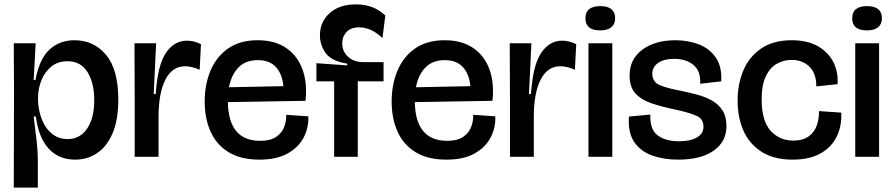

<svg xmlns="http://www.w3.org/2000/svg" viewBox="-20 -717 4084 878"><path d="M43 141 44 -301 43 -519H143L134 -351H142Q160 -448 206.5 -490.5Q253 -533 321 -533Q409 -533 465 -466Q521 -399 521 -262Q521 -169 495 -108Q469 -47 424.5 -17Q380 13 324 13Q248 13 202 -38Q156 -89 144 -184H134Q142 -122 147.5 -73.5Q153 -25 153 15V141ZM289 -81Q346 -81 378.5 -129Q411 -177 411 -260Q411 -338 380 -387.5Q349 -437 289 -437Q244 -437 214 -412Q184 -387 169 -349Q154 -311 154 -270V-261Q154 -234 161.5 -202.5Q169 -171 185 -143.5Q201 -116 227 -98.5Q253 -81 289 -81Z M596 0V-256L595 -519H694L683 -287H692Q701 -420 739 -475.5Q777 -531 834 -531Q867 -531 899 -515L893 -398Q875 -406 858 -410Q841 -414 826 -414Q768 -414 736.5 -353Q705 -292 705 -182V0Z M1167 13Q1081 13 1025.5 -21Q970 -55 943 -115Q916 -175 916 -253Q916 -329 942 -392.5Q968 -456 1022 -494.5Q1076 -533 1159 -533Q1236 -533 1288 -498Q1340 -463 1363 -400.5Q1386 -338 1377 -256L1022 -250Q1025 -73 1170 -73Q1217 -73 1243.5 -91.5Q1270 -110 1280 -137.5Q1290 -165 1289 -192L1390 -185Q1392 -132 1368 -87Q1344 -42 1294 -14.5Q1244 13 1167 13ZM1159 -442Q1103 -442 1070.5 -408.5Q1038 -375 1027 -318L1276 -323Q1271 -378 1242 -410Q1213 -442 1159 -442Z M1508 0V-345H1427V-428L1568 -418V-426Q1497 -437 1470 -473.5Q1443 -510 1443 -555Q1443 -617 1487.5 -657Q1532 -697 1608 -697Q1648 -697 1681.5 -684.5Q1715 -672 1742 -646L1729 -543Q1701 -569 1675 -580.5Q1649 -592 1623 -592Q1585 -592 1565 -571Q1545 -550 1545 -519Q1545 -482 1571.5 -457.5Q1598 -433 1641 -433H1734V-345H1616V0Z M2022 13Q1936 13 1880.5 -21Q1825 -55 1798 -115Q1771 -175 1771 -253Q1771 -329 1797 -392.5Q1823 -456 1877 -494.5Q1931 -533 2014 -533Q2091 -533 2143 -498Q2195 -463 2218 -400.5Q2241 -338 2232 -256L1877 -250Q1880 -73 2025 -73Q2072 -73 2098.5 -91.5Q2125 -110 2135 -137.5Q2145 -165 2144 -192L2245 -185Q2247 -132 2223 -87Q2199 -42 2149 -14.5Q2099 13 2022 13ZM2014 -442Q1958 -442 1925.5 -408.5Q1893 -375 1882 -318L2131 -323Q2126 -378 2097 -410Q2068 -442 2014 -442Z M2312 0V-256L2311 -519H2410L2399 -287H2408Q2417 -420 2455 -475.5Q2493 -531 2550 -531Q2583 -531 2615 -515L2609 -398Q2591 -406 2574 -410Q2557 -414 2542 -414Q2484 -414 2452.5 -353Q2421 -292 2421 -182V0Z M2671 0V-519H2780V0ZM2725 -578Q2657 -578 2657 -633Q2657 -689 2725 -689Q2793 -689 2793 -633Q2793 -607 2775.5 -592.5Q2758 -578 2725 -578Z M3082 13Q3015 13 2962 -6Q2909 -25 2880 -68Q2851 -111 2856 -184L2954 -193Q2951 -125 2987.5 -98Q3024 -71 3085 -71Q3137 -71 3167 -88.5Q3197 -106 3197 -138Q3197 -174 3163 -188.5Q3129 -203 3068 -216Q3010 -228 2962.5 -243.5Q2915 -259 2887 -288.5Q2859 -318 2859 -372Q2859 -446 2917 -489.5Q2975 -533 3069 -533Q3127 -533 3176 -514Q3225 -495 3253.5 -453.5Q3282 -412 3278 -345L3182 -334Q3185 -392 3151 -420Q3117 -448 3063 -448Q3017 -448 2990 -429.5Q2963 -411 2963 -380Q2963 -341 3000 -326.5Q3037 -312 3097 -301Q3131 -294 3167 -284.5Q3203 -275 3233.5 -258.5Q3264 -242 3283 -213.5Q3302 -185 3302 -140Q3302 -69 3243.5 -28Q3185 13 3082 13Z M3604 13Q3520 13 3464 -22Q3408 -57 3380.5 -118Q3353 -179 3353 -257Q3353 -334 3380 -396.5Q3407 -459 3462 -496Q3517 -533 3600 -533Q3674 -533 3722 -504.5Q3770 -476 3792 -430.5Q3814 -385 3810 -332L3713 -322Q3713 -381 3681.5 -412Q3650 -443 3600 -443Q3564 -443 3532.5 -425.5Q3501 -408 3482 -368Q3463 -328 3463 -262Q3463 -164 3504 -119Q3545 -74 3607 -74Q3651 -74 3677.5 -93Q3704 -112 3715 -143Q3726 -174 3725 -209L3827 -202Q3830 -141 3806 -92Q3782 -43 3731.5 -15Q3681 13 3604 13Z M3891 0V-519H4000V0ZM3945 -578Q3877 -578 3877 -633Q3877 -689 3945 -689Q4013 -689 4013 -633Q4013 -607 3995.5 -592.5Q3978 -578 3945 -578Z"/></svg>

Font: Bricolage Grotesque 48pt Medium
Style: Regular
Weight: 500
Designer: Mathieu Triay
Foundry: Atelier Triay
Version: Version 1.000; ttfautohint (v1.8.4.7-5d5b);gftools[0.9.32]